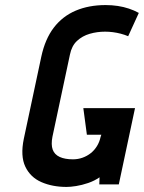

<svg xmlns="http://www.w3.org/2000/svg" viewBox="-20 -728 568 758"><path d="M486 -585 528 -677Q510 -687 489 -694Q468 -701 445 -704.5Q422 -708 397 -708Q331 -708 279 -686Q227 -664 192.5 -619Q158 -574 143 -504L74 -180Q60 -112 80 -70Q100 -28 143.5 -9Q187 10 243 10Q258 10 280.5 6.5Q303 3 328 -5.5Q353 -14 373 -28L372 0H449L513 -301H309L323 -196H380L377 -187Q373 -168 363 -151.5Q353 -135 338.5 -123.5Q324 -112 306 -105.5Q288 -99 268 -99Q236 -99 215.5 -108.5Q195 -118 188 -137.5Q181 -157 187 -188L256 -512Q263 -547 284 -566.5Q305 -586 334 -594.5Q363 -603 395 -603Q410 -603 425.5 -601Q441 -599 456.5 -595Q472 -591 486 -585Z"/></svg>

Font: Advent Pro
Style: Bold Italic
Weight: 700
Italic angle: -12°
Designer: VivaRado, Andreas Kalpakidis
Foundry: VivaRado, Andreas Kalpakidis
Version: Version 3.000